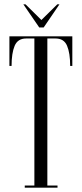

<svg xmlns="http://www.w3.org/2000/svg" viewBox="-20 -868 378 888"><path d="M94.5 0V-10H139V-690H101Q62 -690 47.8 -656.2Q33.5 -622.5 33.5 -563H23.5V-700H314.5V-563H304.5Q304.5 -622.5 290.2 -656.2Q276 -690 237 -690H199V-10H246V0ZM161.5 -741 88 -848H98L171.5 -775.5L245 -848H255L182 -741Z"/></svg>

Font: Imbue 100pt Light
Style: Regular
Weight: 300
Designer: Tyler Finck
Foundry: Etcetera Type Company
Version: Version 1.102; ttfautohint (v1.8.3)